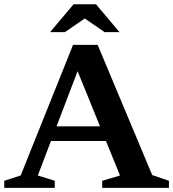

<svg xmlns="http://www.w3.org/2000/svg" viewBox="-24 -904 832 924"><path d="M189 -225.5V-296H535.5V-225.5ZM708.5 -61.5 789 -34V0H468V-34L553.5 -59.5L337 -592H361L158 -59.5L239.5 -34V0H-3.5V-34L75.5 -59.5L327.5 -688H446ZM371.5 -823.5H396.5L288.5 -749.5H217L330 -883.5H438L551 -749.5H479.5Z"/></svg>

Font: Newsreader SemiBold
Style: Regular
Weight: 600
Designer: Hugues Gentile
Foundry: Production Type
Version: Version 1.003